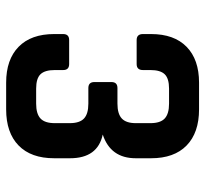

<svg xmlns="http://www.w3.org/2000/svg" viewBox="-42 -642 683 640"><g transform="rotate(90 300.0 -321.5)"><path d="M273 -371H325Q359 -371 374.5 -385.5Q390 -400 390 -432V-481Q390 -514 374.5 -528.5Q359 -543 325 -543H275Q241 -543 227 -528.5Q213 -514 213 -481V-456Q213 -435 193 -435H113Q93 -435 93 -456V-483Q93 -560 135.5 -601.5Q178 -643 255 -643H344Q422 -643 464.5 -601.5Q507 -560 507 -483V-432Q507 -348 428 -322Q507 -305 507 -213V-160Q507 -83 464.5 -41.5Q422 0 344 0H255Q178 0 135.5 -41.5Q93 -83 93 -160V-190Q93 -210 113 -210H193Q213 -210 213 -190V-162Q213 -129 227 -114.5Q241 -100 275 -100H325Q359 -100 374.5 -114.5Q390 -129 390 -162V-212Q390 -245 374.5 -259.5Q359 -274 325 -274H273Q253 -274 253 -294V-351Q253 -371 273 -371Z"/></g></svg>

Font: RajdhaniMono
Style: Bold
Weight: 700
Monospace: yes
Designer: Satya Rajpurohit, Jyotish Sonowal
Foundry: Indian Type Foundry
Version: Version 1.201;PS 1.0;hotconv 1.0.78;makeotf.lib2.5.61930; tt